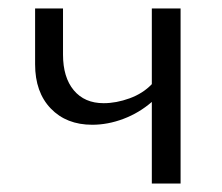

<svg xmlns="http://www.w3.org/2000/svg" viewBox="-20 -434 525 454"><path d="M407 -414V0H339V-193Q309 -167 272 -153Q235 -139 198 -139Q137 -139 100 -177.5Q63 -216 63 -282V-414H129V-305Q129 -251 154.5 -220.5Q180 -190 225 -190Q255 -190 286.5 -201.5Q318 -213 339 -235V-414Z"/></svg>

Font: Ysabeau
Style: Regular
Weight: 400
Designer: Christian Thalmann (Catharsis Fonts)
Version: Version 0.003